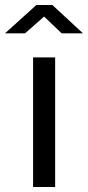

<svg xmlns="http://www.w3.org/2000/svg" viewBox="-49 -746 351 766"><path d="M197 -613H282L160 -726H96L-29 -613H51L127 -680ZM171 -517H83V0H171Z"/></svg>

Font: United Sans
Style: Regular
Weight: 400
Designer: Pablo Impallari, Rodrigo Fuenzalida (Modified by Dan O. Williams)
Version: Version 1.000;PS 001.000;hotconv 1.0.88;makeotf.lib2.5.64775